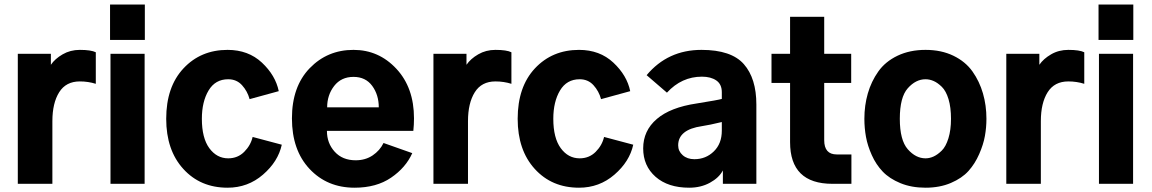

<svg xmlns="http://www.w3.org/2000/svg" viewBox="-20 -831 5210 868"><path d="M60.5 0V-587.9H210V-538.1Q228.5 -565.4 263.2 -585.4Q297.9 -605.5 340.8 -605.5Q391.6 -605.5 413.1 -594.7V-452.1Q378.9 -462.9 340.8 -462.9Q278.3 -462.9 247.6 -414.1Q216.8 -365.2 216.8 -283.2V0Z M477.5 -650.4V-810.5H634.8V-650.4ZM479.5 0V-587.9H633.8V0Z M731.4 -293.9Q731.4 -438.5 809.6 -522Q887.7 -605.5 1008.8 -605.5Q1102.5 -605.5 1164.1 -547.9Q1225.6 -490.2 1240.2 -418.9L1108.4 -382.8Q1098.6 -418.9 1074.2 -445.8Q1049.8 -472.7 1011.7 -472.7Q953.1 -472.7 922.9 -421.9Q892.6 -371.1 892.6 -293.9Q892.6 -207 926.3 -161.1Q960 -115.2 1011.7 -115.2Q1054.7 -115.2 1084 -144.5Q1113.3 -173.8 1122.1 -211.9L1253.9 -176.8Q1237.3 -100.6 1168.9 -41.5Q1100.6 17.6 1008.8 17.6Q885.7 17.6 808.6 -67.4Q731.4 -152.3 731.4 -293.9Z M1299.8 -295.9Q1299.8 -439.5 1379.9 -522.5Q1460 -605.5 1578.1 -605.5Q1692.4 -605.5 1772 -520Q1851.6 -434.6 1851.6 -295.9Q1851.6 -267.6 1848.6 -239.3H1458Q1458 -183.6 1493.2 -145Q1528.3 -106.4 1587.9 -106.4Q1631.8 -106.4 1664.6 -128.4Q1697.3 -150.4 1713.9 -184.6L1843.8 -138.7Q1814.5 -73.2 1748 -27.8Q1681.6 17.6 1583 17.6Q1459 17.6 1379.4 -67.4Q1299.8 -152.3 1299.8 -295.9ZM1459 -345.7H1692.4Q1692.4 -402.3 1662.6 -442.9Q1632.8 -483.4 1578.1 -483.4Q1522.5 -483.4 1490.7 -442.4Q1459 -401.4 1459 -345.7Z M1939.5 0V-587.9H2088.9V-538.1Q2107.4 -565.4 2142.1 -585.4Q2176.8 -605.5 2219.7 -605.5Q2270.5 -605.5 2292 -594.7V-452.1Q2257.8 -462.9 2219.7 -462.9Q2157.2 -462.9 2126.5 -414.1Q2095.7 -365.2 2095.7 -283.2V0Z M2320.3 -293.9Q2320.3 -438.5 2398.4 -522Q2476.6 -605.5 2597.7 -605.5Q2691.4 -605.5 2752.9 -547.9Q2814.5 -490.2 2829.1 -418.9L2697.3 -382.8Q2687.5 -418.9 2663.1 -445.8Q2638.7 -472.7 2600.6 -472.7Q2542 -472.7 2511.7 -421.9Q2481.4 -371.1 2481.4 -293.9Q2481.4 -207 2515.1 -161.1Q2548.8 -115.2 2600.6 -115.2Q2643.6 -115.2 2672.9 -144.5Q2702.1 -173.8 2710.9 -211.9L2842.8 -176.8Q2826.2 -100.6 2757.8 -41.5Q2689.5 17.6 2597.7 17.6Q2474.6 17.6 2397.5 -67.4Q2320.3 -152.3 2320.3 -293.9Z M3045.9 -173.8Q3045.9 -147.5 3066.4 -129.4Q3086.9 -111.3 3119.1 -111.3Q3170.9 -111.3 3207 -146.5Q3243.2 -181.6 3243.2 -240.2V-279.3Q3186.5 -265.6 3153.3 -260.7Q3045.9 -245.1 3045.9 -173.8ZM2887.7 -160.2Q2887.7 -240.2 2949.2 -293Q3010.7 -345.7 3129.9 -363.3Q3227.5 -378.9 3243.2 -383.8V-414.1Q3243.2 -450.2 3218.3 -467.3Q3193.4 -484.4 3153.3 -484.4Q3061.5 -484.4 2995.1 -412.1L2903.3 -491.2Q2999 -605.5 3151.4 -605.5Q3286.1 -605.5 3342.8 -541Q3399.4 -476.6 3399.4 -358.4V0H3248V-60.5Q3230.5 -27.3 3189.5 -4.9Q3148.4 17.6 3095.7 17.6Q3000 17.6 2943.8 -31.7Q2887.7 -81.1 2887.7 -160.2Z M3467.8 -456.1V-587.9H3551.8V-754.9H3706.1V-587.9H3828.1V-456.1H3706.1V-197.3Q3706.1 -132.8 3762.7 -132.8H3829.1V0H3743.2Q3551.8 0 3551.8 -188.5V-456.1Z M4047.9 -293.9Q4047.9 -197.3 4084 -156.2Q4120.1 -115.2 4164.1 -115.2Q4182.6 -115.2 4200.7 -123.5Q4218.8 -131.8 4237.3 -149.9Q4255.9 -168 4267.6 -205.6Q4279.3 -243.2 4279.3 -293.9Q4279.3 -345.7 4268.1 -382.8Q4256.8 -419.9 4237.8 -438.5Q4218.8 -457 4200.7 -464.8Q4182.6 -472.7 4164.1 -472.7Q4120.1 -472.7 4084 -432.1Q4047.9 -391.6 4047.9 -293.9ZM3887.7 -293.9Q3887.7 -354.5 3903.3 -408.7Q3918.9 -462.9 3950.7 -507.8Q3982.4 -552.7 4037.6 -579.1Q4092.8 -605.5 4164.1 -605.5Q4235.4 -605.5 4290 -579.1Q4344.7 -552.7 4376.5 -507.8Q4408.2 -462.9 4423.8 -408.7Q4439.5 -354.5 4439.5 -293.9Q4439.5 -254.9 4432.6 -216.3Q4425.8 -177.7 4406.7 -134.3Q4387.7 -90.8 4358.4 -58.1Q4329.1 -25.4 4278.8 -3.9Q4228.5 17.6 4164.1 17.6Q4100.6 17.6 4050.8 -2.9Q4001 -23.4 3970.7 -55.2Q3940.4 -86.9 3921.4 -129.4Q3902.3 -171.9 3895 -211.9Q3887.7 -252 3887.7 -293.9Z M4529.3 0V-587.9H4678.7V-538.1Q4697.3 -565.4 4731.9 -585.4Q4766.6 -605.5 4809.6 -605.5Q4860.4 -605.5 4881.8 -594.7V-452.1Q4847.7 -462.9 4809.6 -462.9Q4747.1 -462.9 4716.3 -414.1Q4685.5 -365.2 4685.5 -283.2V0Z M4946.3 -650.4V-810.5H5103.5V-650.4ZM4948.2 0V-587.9H5102.5V0Z"/></svg>

Font: Gothic A1 Black
Style: Regular
Weight: 900
Version: Version 2.50